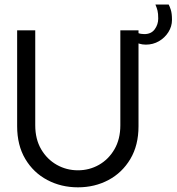

<svg xmlns="http://www.w3.org/2000/svg" viewBox="-20 -790 756 822"><path d="M495.2 -660H573V-249.6Q573 -168.1 538.1 -109.4Q503.2 -50.7 444.5 -19.4Q385.7 12 313.7 12Q241.7 12 182.5 -19.4Q123.2 -50.7 88.3 -109.4Q53.4 -168.1 53.4 -249.6V-660H130.9V-253.7Q130.9 -194.4 156.1 -151.1Q181.4 -107.9 223 -84.4Q264.6 -60.9 313.7 -60.9Q362.6 -60.9 403.9 -84.4Q445.1 -107.9 470.1 -151.1Q495.2 -194.4 495.2 -253.7ZM604.4 -598.9Q588.9 -598.9 575.6 -603.2Q562.4 -607.6 550.9 -614.1V-660Q558.4 -653.5 570.6 -648.8Q582.8 -644 597.8 -644Q627.3 -644 642.4 -664.6Q657.4 -685.3 657.4 -710.4Q657.4 -732.3 654.4 -744.4Q651.4 -756.5 645.4 -770.5H702.2Q706.2 -763.6 711.2 -748.1Q716.3 -732.6 716.3 -704.9Q716.3 -676.9 701 -652.6Q685.8 -628.4 660.5 -613.6Q635.1 -598.9 604.4 -598.9Z"/></svg>

Font: League Spartan Extralight
Style: Regular
Weight: 200
Foundry: The League of Moveable Type
Version: Version 2.300; ttfautohint (v1.8.3)